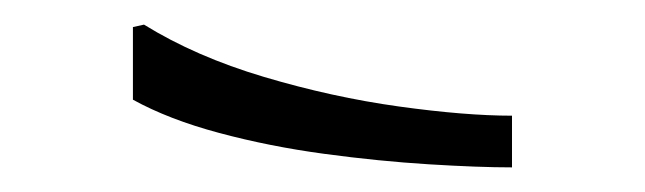

<svg xmlns="http://www.w3.org/2000/svg" viewBox="-20 -882 524 156"><path d="M97 -862Q139 -836 194.5 -819.5Q250 -803 304 -795.5Q358 -788 396 -788V-746Q369 -746 328.5 -748.5Q288 -751 243.5 -757Q199 -763 158 -774Q117 -785 88 -801V-860Z"/></svg>

Font: Phudu Light ExtraBold
Style: Regular
Weight: 800
Version: Version 1.005;gftools[0.9.23]